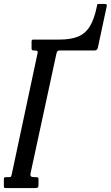

<svg xmlns="http://www.w3.org/2000/svg" viewBox="-52 -950 560 970"><path d="M123 -695H119.5Q112.5 -695 110 -696.8Q107.5 -698.5 107.5 -706V-740.5Q107.5 -750 115 -750H247.5Q305 -750 342 -765Q379 -780 401.8 -816.8Q424.5 -853.5 437.5 -918Q439 -925 439.5 -927.5Q440 -930 447.5 -930H473.5Q480.5 -930 484.8 -928.5Q489 -927 487.5 -920L442.5 -709.5Q439.5 -695 425.5 -695H249.5Q240 -695 237.2 -690Q234.5 -685 232.5 -676.5L102.5 -75Q100 -63.5 104.5 -59.2Q109 -55 121.5 -55H128.5Q135.5 -55 139 -53.5Q142.5 -52 142.5 -45V-15Q142.5 -5.5 138.8 -2.8Q135 0 126 0H-20Q-27.5 0 -30 -1.2Q-32.5 -2.5 -32.5 -10V-46Q-32.5 -52.5 -29 -53.8Q-25.5 -55 -19 -55H-6Q2.5 -55 4 -58.5Q5.5 -62 7.5 -70L137.5 -680Q140 -690 136.5 -692.5Q133 -695 123 -695Z"/></svg>

Font: Besley* Condensed
Style: Italic
Weight: 400
Width: 3
Italic angle: -13°
Designer: Owen Earl
Foundry: indestructible type*
Version: Version 3.000; ttfautohint (v1.8.3)